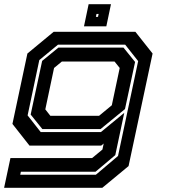

<svg xmlns="http://www.w3.org/2000/svg" viewBox="-32 -691 802 911"><path d="M-12.5 200 17.5 59H405L454 18.5L460 -10L448 0H108L27 -103L98 -437L222.5 -540H610.5L692 -437L578 97L453.5 200ZM64 138H423L528 49L623.5 -401L562 -479H243L154.5 -406L99 -143.5L161 -64.5H447L557.5 -155.5L515 45L421 124H67ZM169 -78.5 113.5 -147.5 168 -402 245 -465H554L609 -397L561 -173.5L445 -78.5ZM207 -141.5H438L498.5 -191.5L536 -368.5L511.5 -399H261.5L224.5 -368.5L183 -172ZM366.5 -566 388.5 -671H494.5L472.5 -566ZM423 -611H433L436 -625H426Z"/></svg>

Font: Tourney Expanded Regular
Style: Bold Italic
Weight: 700
Width: 7
Italic angle: -12°
Designer: Tyler Finck
Foundry: Etcetera Type Co
Version: Version 1.010; ttfautohint (v1.8.3)